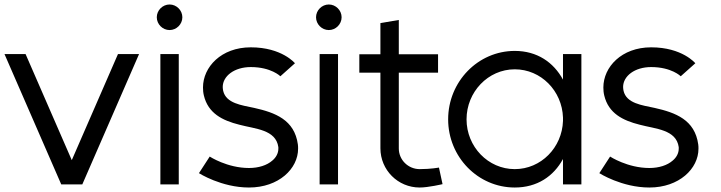

<svg xmlns="http://www.w3.org/2000/svg" viewBox="-20 -821 3214 856"><path d="M300 -107 94 -580H0L253 1H347L600 -580H506Z M777 -580H695V1H777ZM736 -801C705 -801 679 -775 679 -744C679 -713 705 -687 736 -687C767 -687 793 -713 793 -744C793 -775 767 -801 736 -801Z M1295 -539C1295 -539 1237 -610 1098 -610C966 -610 885 -522 885 -431C885 -419 886 -407 889 -395C908 -316 971 -284 1047 -265C1117 -246 1210 -244 1221 -165V-158C1221 -138 1211 -119 1194 -105C1170 -84 1133 -72 1090 -72C993 -72 915 -123 915 -123L867 -49C867 -49 967 15 1090 15C1223 15 1309 -69 1309 -158C1309 -164 1309 -171 1308 -177C1293 -287 1207 -319 1113 -340C1057 -352 988 -360 975 -416C974 -422 973 -427 973 -433C973 -482 1025 -522 1098 -522C1189 -522 1230 -481 1230 -481Z M1487 -580H1405V1H1487ZM1446 -801C1415 -801 1389 -775 1389 -744C1389 -713 1415 -687 1446 -687C1477 -687 1503 -713 1503 -744C1503 -775 1477 -801 1446 -801Z M1758 -579V-732L1676 -718V-579H1582V-497H1676V-160C1676 -63 1754 15 1851 15C1890 15 1953 0 1953 0L1937 -74C1937 -74 1902 -67 1851 -67C1800 -67 1758 -108 1758 -159V-497H1933V-579Z M2490 -297V-282C2486 -163 2392 -67 2275 -67C2156 -67 2060 -167 2060 -289C2060 -411 2156 -512 2275 -512C2392 -512 2486 -416 2490 -297ZM2490 -112V1H2572V-580H2490V-466C2448 -543 2375 -594 2275 -594C2111 -594 1978 -457 1978 -289C1978 -121 2111 15 2275 15C2375 15 2448 -35 2490 -112Z M3080 -539C3080 -539 3022 -610 2883 -610C2751 -610 2670 -522 2670 -431C2670 -419 2671 -407 2674 -395C2693 -316 2756 -284 2832 -265C2902 -246 2995 -244 3006 -165V-158C3006 -138 2996 -119 2979 -105C2955 -84 2918 -72 2875 -72C2778 -72 2700 -123 2700 -123L2652 -49C2652 -49 2752 15 2875 15C3008 15 3094 -69 3094 -158C3094 -164 3094 -171 3093 -177C3078 -287 2992 -319 2898 -340C2842 -352 2773 -360 2760 -416C2759 -422 2758 -427 2758 -433C2758 -482 2810 -522 2883 -522C2974 -522 3015 -481 3015 -481Z"/></svg>

Font: MintSans
Style: Regular
Weight: 400
Version: Version 2.0